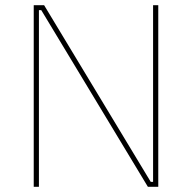

<svg xmlns="http://www.w3.org/2000/svg" viewBox="-20 -720 740 740"><path d="M110 0H130V-681H139L550 0H590V-700H570V-19H561L150 -700H110Z"/></svg>

Font: Fixel Variable
Style: Regular
Weight: 100
Width: 3
Designer: AlfaBravo + MacPaw
Foundry: Kyrylo Tkachov, Marchela Mozhyna, Serhii Makarenko, Maria Weinstein, Zakhar Kryvoshyya
Version: Version 1.211